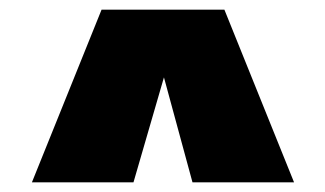

<svg xmlns="http://www.w3.org/2000/svg" viewBox="-20 -690 673 397"><path d="M378 -313 319 -530 256 -313H46L190 -670H444L588 -313Z"/></svg>

Font: Titillium Web
Style: Black
Weight: 900
Version: Version 1.001;PS 35.000;hotconv 1.0.70;makeotf.lib2.5.55311